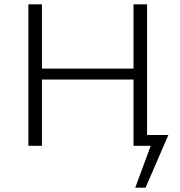

<svg xmlns="http://www.w3.org/2000/svg" viewBox="-20 -678 838 893"><path d="M657 195H609L681 0H601V-308H175V0H112V-658H175V-359H601V-658H664V-50H763Z"/></svg>

Font: Ysabeau Infant Semilight
Style: Regular
Weight: 300
Designer: Christian Thalmann (Catharsis Fonts)
Version: Version 0.003